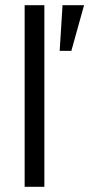

<svg xmlns="http://www.w3.org/2000/svg" viewBox="-20 -720 344 740"><path d="M151 -700H75V0H151ZM221 -700 210 -524H255L304 -700Z"/></svg>

Font: Space Text
Style: Regular
Weight: 400
Designer: Florian Karsten (Space Text), Colophon Foundry (Space Mono)
Foundry: Florian Karsten
Version: Version 1.003;PS 001.003;hotconv 1.0.88;makeotf.lib2.5.64775